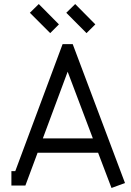

<svg xmlns="http://www.w3.org/2000/svg" viewBox="-20 -913 647 945"><path d="M405.8 -750 306.2 -850.1 350.1 -893.1 449.2 -793ZM227.1 -750 127 -850.1 170.9 -893.1 270 -793ZM313 -560.1 190.9 -231.9H437ZM55.2 -70.8 288.1 -695.8H337.9L595.2 -12.2L528.8 12.2L462.9 -161.1H165L105 0H36.1V-70.8Z"/></svg>

Font: Rawengulk
Style: Bold
Weight: 700
Version: Version 0.92